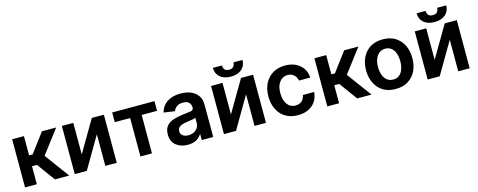

<svg xmlns="http://www.w3.org/2000/svg" viewBox="-33 -1423 5280 2123"><g transform="rotate(-15 2607.5 -361.0)"><path d="M198 -548V-328H239L404 -548H567L362 -278L569 3H405L255 -203H198V3H63V-548Z M1113 -548V3H982V-359L770 3H632V-548H763V-187L975 -548Z M1692 -548V-437H1516V3H1384V-437H1208V-548Z M1792 -29Q1739 -71 1739 -153Q1739 -216 1769 -250Q1799 -285 1848 -300Q1894 -316 1949 -322Q2016 -329 2051 -336Q2081 -342 2081 -368V-370Q2081 -409 2058 -430Q2036 -451 1992 -451Q1944 -451 1920 -431Q1893 -412 1883 -382L1756 -400Q1779 -478 1841 -517Q1902 -555 1991 -555Q2031 -555 2071 -546Q2108 -538 2143 -515Q2177 -492 2197 -456Q2217 -419 2217 -365V3H2086V-72H2088Q2070 -39 2031 -12Q1990 14 1925 14Q1845 14 1792 -29ZM2048 -119Q2081 -151 2081 -196V-253Q2079 -251 2056 -245Q2026 -239 2009 -237Q1985 -233 1968 -231Q1926 -225 1898 -208Q1870 -190 1870 -155Q1870 -120 1895 -104Q1919 -86 1958 -86Q2015 -86 2048 -119Z M2821 -548V3H2690V-359L2478 3H2340V-548H2471V-187L2683 -548ZM2750 -736Q2750 -670 2704 -630Q2658 -591 2580 -591Q2503 -591 2456 -630Q2411 -671 2411 -736H2514Q2514 -709 2529 -689Q2544 -670 2580 -670Q2616 -670 2631 -689Q2646 -708 2647 -736Z M3045 -23Q2986 -58 2954 -124Q2922 -188 2922 -271Q2922 -353 2954 -419Q2988 -484 3046 -519Q3105 -555 3186 -555Q3254 -555 3306 -531Q3358 -506 3389 -461Q3419 -419 3424 -354H3295Q3288 -394 3260 -420Q3232 -446 3188 -446Q3131 -446 3095 -400Q3059 -355 3059 -273Q3059 -191 3095 -143Q3129 -97 3188 -97Q3227 -97 3258 -120Q3286 -143 3295 -189H3424Q3419 -127 3390 -83Q3359 -37 3308 -12Q3258 13 3187 13Q3105 13 3045 -23Z M3658 -548V-328H3699L3864 -548H4027L3822 -278L4029 3H3865L3715 -203H3658V3H3523V-548Z M4164 -22Q4104 -59 4073 -122Q4040 -187 4040 -271Q4040 -356 4073 -420Q4105 -484 4164 -520Q4225 -555 4305 -555Q4385 -555 4446 -520Q4504 -484 4538 -420Q4570 -354 4570 -271Q4570 -188 4538 -122Q4506 -59 4446 -22Q4388 13 4305 13Q4222 13 4164 -22ZM4376 -118Q4405 -142 4418 -181Q4432 -219 4432 -271Q4432 -323 4418 -361Q4405 -402 4376 -424Q4348 -448 4306 -448Q4264 -448 4235 -424Q4205 -400 4192 -361Q4177 -321 4177 -271Q4177 -222 4192 -181Q4205 -143 4235 -118Q4264 -95 4306 -95Q4347 -95 4376 -118Z M5153 -548V3H5022V-359L4810 3H4672V-548H4803V-187L5015 -548ZM5082 -736Q5082 -670 5036 -630Q4990 -591 4912 -591Q4835 -591 4788 -630Q4743 -671 4743 -736H4846Q4846 -709 4861 -689Q4876 -670 4912 -670Q4948 -670 4963 -689Q4978 -708 4979 -736Z"/></g></svg>

Font: Sinter Bold
Style: Regular
Weight: 700
Foundry: Adobe & rsms
Version: Version 1.000